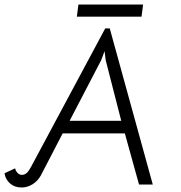

<svg xmlns="http://www.w3.org/2000/svg" viewBox="-37 -819 805 852"><path d="M-17 -50 30 -72Q33 -60 41 -51.5Q49 -43 60 -43Q72 -43 81.5 -51.5Q91 -60 101 -79L430 -693H450L641 0H580L517 -227H241L144 -40Q130 -15 107 -1Q84 13 59 13Q28 13 7.5 -5Q-13 -23 -17 -50ZM501 -283 432 -552 427 -592 412 -552 272 -283ZM311 -799H598L591 -745H304Z"/></svg>

Font: Bellota
Style: Italic
Weight: 400
Italic angle: -7.5°
Designer: Kemie Guaida
Foundry: Kemie Guaida
Version: Version 4.001